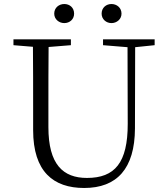

<svg xmlns="http://www.w3.org/2000/svg" viewBox="-20 -921 832 956"><path d="M300 -806C327 -806 349 -825 349 -853C349 -883 327 -901 300 -901C274 -901 250 -883 250 -853C250 -825 274 -806 300 -806ZM535 -806C561 -806 585 -825 585 -853C585 -883 561 -901 535 -901C509 -901 486 -883 486 -853C486 -825 509 -806 535 -806ZM493 -696 615 -686 616 -304C616 -111 552 -35 413 -35C294 -35 221 -102 221 -288V-389C221 -491 221 -589 222 -687L333 -696V-725H47V-696L144 -688C145 -589 145 -489 145 -389V-273C145 -66 246 15 399 15C562 15 651 -81 652 -281L653 -686L750 -696V-725H493Z"/></svg>

Font: Noto Serif CJK KR Light
Style: Regular
Weight: 300
Designer: Ryoko NISHIZUKA 西塚涼子 (kana & ideographs); Frank Grießhammer (Latin, Greek & Cyrillic); Wenlong ZHANG 张文龙 (bopomofo); San
Foundry: Adobe
Version: Version 2.001;hotconv 1.1.0;makeotfexe 2.6.0